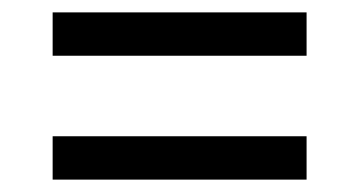

<svg xmlns="http://www.w3.org/2000/svg" viewBox="-20 -481 580 310"><path d="M65 -391V-461H475V-391ZM65 -191V-261H475V-191Z"/></svg>

Font: Carrois Gothic SC
Style: Regular
Weight: 400
Designer: Ralph du Carrois
Foundry: Ralph du Carrois
Version: Version 1.002